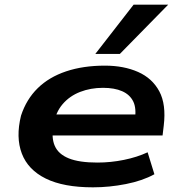

<svg xmlns="http://www.w3.org/2000/svg" viewBox="-20 -792 777 822"><path d="M378 10Q252 10 176 -27.5Q100 -65 73.5 -134.5Q47 -204 70 -297Q93 -367 141.5 -414.5Q190 -462 263 -486.5Q336 -511 429 -511Q510 -511 571 -484Q632 -457 662 -401Q692 -345 681 -254L676 -212H176L189 -302H583L557 -277Q565 -328 550.5 -357.5Q536 -387 503 -401.5Q470 -416 421 -416Q368 -416 323 -398.5Q278 -381 248 -346Q218 -311 209 -257Q199 -203 214.5 -167.5Q230 -132 274.5 -114Q319 -96 397 -96Q454 -96 510.5 -107.5Q567 -119 612 -140L641 -46Q590 -18 519 -4Q448 10 378 10ZM388 -561 552 -772H700L493 -561Z"/></svg>

Font: Nunito Sans 7pt Expanded
Style: Bold Italic
Weight: 700
Width: 7
Italic angle: -9°
Designer: Vernon Adams
Foundry: Vernon Adams
Version: Version 3.101;gftools[0.9.27]